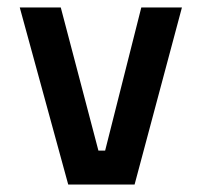

<svg xmlns="http://www.w3.org/2000/svg" viewBox="-20 -495 540 515"><path d="M33 -475H143L244 -91H262L359 -475H468L341 0H163Z"/></svg>

Font: TypoPRO Lekton
Style: Bold
Weight: 700
Monospace: yes
Designer: Paolo Mazzetti, Luciano Perondi, Raffaele Flato, Elena Papassissa, Emilio Macchia, Michela Povoleri, Tobias Seemiller, R
Version: Version 34.000